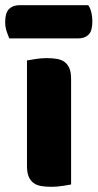

<svg xmlns="http://www.w3.org/2000/svg" viewBox="-47 -712 376 740"><path d="M227 -1Q216 1 194.5 4.5Q173 8 151 8Q129 8 111.5 5Q94 2 82 -7Q70 -16 63.5 -31.5Q57 -47 57 -72V-479Q68 -481 89.5 -484.5Q111 -488 133 -488Q155 -488 172.5 -485Q190 -482 202 -473Q214 -464 220.5 -448.5Q227 -433 227 -408ZM-11 -564Q-16 -575 -21.5 -591.5Q-27 -608 -27 -626Q-27 -663 -12 -677.5Q3 -692 28 -692H293Q301 -681 305 -664.5Q309 -648 309 -630Q309 -593 294.5 -578.5Q280 -564 255 -564Z"/></svg>

Font: Baloo Tammudu
Style: Regular
Weight: 400
Designer: Omkar Shende and Ek Type
Foundry: Ek Type
Version: Version 1.443;PS 1.000;hotconv 16.6.51;makeotf.lib2.5.65220;